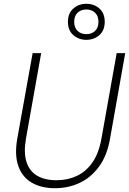

<svg xmlns="http://www.w3.org/2000/svg" viewBox="-20 -980 680 1012"><path d="M270 12Q197 12 147 -17.5Q97 -47 76.5 -105Q56 -163 71 -249L152 -700H197L117 -250Q104 -176 119.5 -127Q135 -78 175.5 -54Q216 -30 278 -30Q336 -30 384.5 -52.5Q433 -75 467 -123.5Q501 -172 515 -251L595 -700H640L560 -249Q544 -158 501 -100.5Q458 -43 398.5 -15.5Q339 12 270 12ZM435 -770Q395 -770 366.5 -795Q338 -820 338 -865Q338 -910 366.5 -935Q395 -960 435 -960Q476 -960 504 -935Q532 -910 532 -865Q532 -820 504 -795Q476 -770 435 -770ZM435 -800Q463 -800 481 -817Q499 -834 499 -865Q499 -896 481 -913Q463 -930 435 -930Q407 -930 389 -913Q371 -896 371 -865Q371 -834 389 -817Q407 -800 435 -800Z"/></svg>

Font: DM Sans 20pt ExtraLight
Style: Italic
Weight: 250
Italic angle: -10°
Version: Version 4.004;gftools[0.9.30]